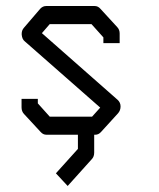

<svg xmlns="http://www.w3.org/2000/svg" viewBox="-20 -496 526 637"><path d="M323 -372 283.5 -416H145L119 -386L370 -165Q380 -156 380 -143Q380 -129.5 371.5 -120L315 -58Q307 -49 296 -49H292.5V10Q292.5 23 285.5 31L204.5 121L165.5 79L238.5 -2V-49H134Q123 -49 115 -58L59.5 -118Q51.5 -126.5 51.5 -140V-168H105.5V-153L145 -109H285.5L312.5 -139L62 -359Q53.5 -365.5 52 -381V-384.5Q52 -395.5 59.5 -404L113.5 -467Q122 -476 133 -476H294.5Q305 -476 313 -467L369 -406Q377 -397.5 377 -385V-353H323Z"/></svg>

Font: 3270 Nerd Font Mono SemCond
Style: Regular
Weight: 400
Monospace: yes
Version: Version 3.0.1;Nerd Fonts 3.1.1